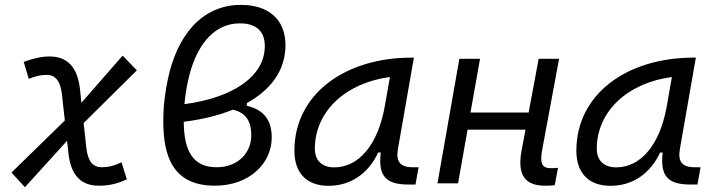

<svg xmlns="http://www.w3.org/2000/svg" viewBox="-20 -762 2970 798"><path d="M83.5 16.1 258.8 -176.8 263.7 -131.3C273.4 -31.2 317.4 9.8 391.6 9.8C432.1 9.8 466.8 2 507.3 -16.6L484.9 -87.4C455.6 -73.2 430.7 -66.9 402.8 -66.9C366.7 -66.9 345.2 -90.8 338.9 -147.5L327.6 -250.5L548.8 -469.7L489.7 -530.8L318.4 -335L313 -386.2C303.2 -486.3 257.8 -527.3 185.5 -527.3C154.3 -527.3 122.6 -520.5 78.6 -504.9L99.6 -434.1C126 -445.3 148.4 -450.7 174.8 -450.7C208.5 -450.7 231.4 -426.8 237.3 -370.1L249.5 -261.2L27.8 -44.9Z M1005.9 -333.5C1105.5 -388.7 1166.5 -469.2 1166.5 -574.2C1166.5 -682.1 1094.7 -741.7 981.9 -741.7C812.5 -741.7 714.4 -605.5 678.2 -435.5C667.5 -383.3 658.7 -330.1 658.7 -257.8C658.7 -112.3 698.7 9.8 873 9.8C1017.6 9.8 1109.4 -84 1109.4 -190.4C1109.4 -252.9 1085 -304.2 1005.9 -322.3ZM746.6 -329.1C749.5 -361.8 754.4 -394.5 761.2 -424.8C790.5 -561 860.4 -665 977.5 -665C1033.2 -665 1080.6 -641.6 1080.6 -570.8C1080.6 -441.4 942.9 -355 746.6 -329.1ZM948.2 -306.2C1006.8 -292.5 1024.4 -252.4 1024.4 -199.2C1024.4 -128.9 971.2 -66.9 880.4 -66.9C779.8 -66.9 744.6 -137.7 743.7 -255.9C819.3 -265.1 888.7 -282.2 948.2 -306.2Z M1345.2 10.3C1437 10.3 1510.3 -39.6 1551.8 -127.9H1562.5C1551.3 -32.2 1582 4.9 1676.3 4.9H1707L1719.7 -66.9H1694.8C1641.1 -66.9 1624.5 -92.3 1634.3 -145L1700.2 -522.5H1690.9C1412.6 -522.5 1203.6 -370.1 1203.6 -135.3C1203.6 -43 1254.9 10.3 1345.2 10.3ZM1369.1 -66.4C1318.4 -66.4 1288.6 -94.7 1288.6 -144C1288.6 -299.8 1418 -418 1600.6 -441.9L1579.1 -319.3C1550.3 -157.7 1469.7 -66.4 1369.1 -66.4Z M1798.3 0H1883.8L1923.3 -223.1H2164.1L2147.9 -136.7C2128.9 -35.2 2161.1 9.8 2246.1 9.8C2261.2 9.8 2273.9 9.3 2285.6 7.8L2299.3 -64.5C2288.6 -63.5 2278.8 -63 2269 -63C2230.5 -63 2223.6 -85.4 2233.9 -141.6L2303.7 -517.6H2218.8L2177.2 -294.4H1935.5L1975.1 -517.6H1889.2Z M2517.1 10.3C2608.9 10.3 2682.1 -39.6 2723.6 -127.9H2734.4C2723.1 -32.2 2753.9 4.9 2848.1 4.9H2878.9L2891.6 -66.9H2866.7C2813 -66.9 2796.4 -92.3 2806.2 -145L2872.1 -522.5H2862.8C2584.5 -522.5 2375.5 -370.1 2375.5 -135.3C2375.5 -43 2426.8 10.3 2517.1 10.3ZM2541 -66.4C2490.2 -66.4 2460.4 -94.7 2460.4 -144C2460.4 -299.8 2589.8 -418 2772.5 -441.9L2751 -319.3C2722.2 -157.7 2641.6 -66.4 2541 -66.4Z"/></svg>

Font: Cascadia Mono NF SemiLight
Style: Italic
Weight: 350
Italic angle: -10°
Monospace: yes
Designer: Aaron Bell
Foundry: Saja Typeworks
Version: Version 2404.023